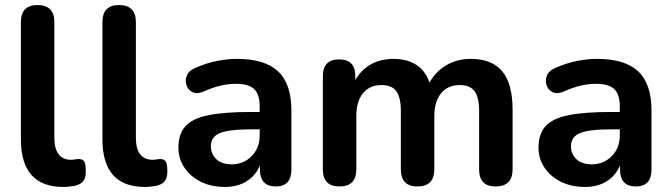

<svg xmlns="http://www.w3.org/2000/svg" viewBox="-20 -733 2669 763"><path d="M232 10Q63 10 63 -180V-645Q63 -713 129 -713Q196 -713 196 -645V-186Q196 -141 213.5 -119.5Q231 -98 262 -98Q270 -98 278 -99.5Q286 -101 293 -101Q308 -101 314.5 -91.5Q321 -82 321 -52Q321 -25 310 -12Q299 1 274 6Q267 7 255 8.5Q243 10 232 10Z M556 10Q387 10 387 -180V-645Q387 -713 453 -713Q520 -713 520 -645V-186Q520 -141 537.5 -119.5Q555 -98 586 -98Q594 -98 602 -99.5Q610 -101 617 -101Q632 -101 638.5 -91.5Q645 -82 645 -52Q645 -25 634 -12Q623 1 598 6Q591 7 579 8.5Q567 10 556 10Z M874 10Q820 10 778.5 -10.5Q737 -31 713 -66.5Q689 -102 689 -146Q689 -200 716.5 -231Q744 -262 807 -275Q870 -288 976 -288H1012V-310Q1012 -358 990 -379Q968 -400 918 -400Q888 -400 856 -392.5Q824 -385 786 -368Q761 -358 743.5 -367.5Q726 -377 720.5 -396Q715 -415 723 -434Q731 -453 756 -463Q801 -483 843 -491Q885 -499 922 -499Q1032 -499 1085 -449.5Q1138 -400 1138 -294V-60Q1138 8 1076 8Q1013 8 1013 -60V-76Q997 -36 960.5 -13Q924 10 874 10ZM1012 -219H977Q889 -219 853.5 -204Q818 -189 818 -152Q818 -121 839.5 -100.5Q861 -80 901 -80Q948 -80 980 -112.5Q1012 -145 1012 -195Z M1329 8Q1263 8 1263 -60V-430Q1263 -497 1328 -497Q1392 -497 1392 -430V-415Q1415 -455 1453.5 -477Q1492 -499 1544 -499Q1597 -499 1633.5 -476Q1670 -453 1687 -405Q1711 -449 1754 -474Q1797 -499 1851 -499Q1935 -499 1976 -449.5Q2017 -400 2017 -297V-60Q2017 8 1949 8Q1884 8 1884 -60V-292Q1884 -346 1866 -370.5Q1848 -395 1807 -395Q1760 -395 1733 -362.5Q1706 -330 1706 -271V-60Q1706 8 1639 8Q1573 8 1573 -60V-292Q1573 -346 1555 -370.5Q1537 -395 1496 -395Q1449 -395 1422.5 -362.5Q1396 -330 1396 -271V-60Q1396 8 1329 8Z M2305 10Q2251 10 2209.5 -10.5Q2168 -31 2144 -66.5Q2120 -102 2120 -146Q2120 -200 2147.5 -231Q2175 -262 2238 -275Q2301 -288 2407 -288H2443V-310Q2443 -358 2421 -379Q2399 -400 2349 -400Q2319 -400 2287 -392.5Q2255 -385 2217 -368Q2192 -358 2174.5 -367.5Q2157 -377 2151.5 -396Q2146 -415 2154 -434Q2162 -453 2187 -463Q2232 -483 2274 -491Q2316 -499 2353 -499Q2463 -499 2516 -449.5Q2569 -400 2569 -294V-60Q2569 8 2507 8Q2444 8 2444 -60V-76Q2428 -36 2391.5 -13Q2355 10 2305 10ZM2443 -219H2408Q2320 -219 2284.5 -204Q2249 -189 2249 -152Q2249 -121 2270.5 -100.5Q2292 -80 2332 -80Q2379 -80 2411 -112.5Q2443 -145 2443 -195Z"/></svg>

Font: Chiron GoRound TC SB
Style: Regular
Weight: 500
Designer: Ryoko NISHIZUKA 西塚涼子 (kana, bopomofo & ideographs); Paul D. Hunt (Latin, Greek & Cyrillic); Sandoll Communications 산돌커뮤니
Foundry: Adobe
Version: Version 1.000;hotconv 1.1.1;makeotfexe 2.6.0